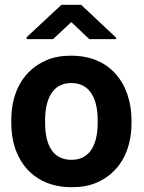

<svg xmlns="http://www.w3.org/2000/svg" viewBox="-20 -770 601 800"><path d="M27 -259C27 -220 32 -185 43 -152C75 -58 153 10 278 10C318 10 354 4 385 -10C473 -49 528 -134 528 -259V-269C528 -308 522 -343 511 -376C479 -470 402 -538 277 -538C237 -538 202 -532 171 -518C83 -479 27 -394 27 -269ZM91 -607H201L277 -678L352 -607H464V-613L318 -750H236L91 -615ZM168 -259V-269C168 -351 195 -424 277 -424C359 -424 387 -352 387 -269V-259C387 -176 360 -104 278 -104C194 -104 168 -175 168 -259Z"/></svg>

Font: Asimov Pro
Style: Bd
Weight: 700
Designer: Google
Version: Version 2.000980; 2014